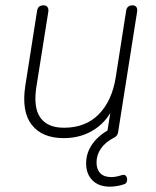

<svg xmlns="http://www.w3.org/2000/svg" viewBox="-20 -510 585 720"><path d="M219 8Q138 8 99 -42Q60 -92 75 -189L119 -469Q122 -490 143 -490Q153 -490 158 -483.5Q163 -477 161 -465L117 -188Q104 -109 130.5 -70Q157 -31 220 -31Q301 -31 350.5 -81.5Q400 -132 414 -220L453 -469Q456 -490 477 -490Q487 -490 491.5 -483.5Q496 -477 494 -465L423 -15Q422 -7 418 -2Q414 3 408 6Q375 23 358.5 47Q342 71 342 99Q342 125 356 139.5Q370 154 397 154Q415 154 436 147Q447 143 452.5 150Q458 157 456.5 167Q455 177 448 180Q435 185 419.5 187.5Q404 190 392 190Q350 190 326.5 166Q303 142 303 103Q303 62 327.5 28.5Q352 -5 395 -27L384 -5Q383 -9 382.5 -12.5Q382 -16 383 -20L399 -120H410Q387 -60 336.5 -26Q286 8 219 8Z"/></svg>

Font: SN Pro Thin
Style: Italic
Weight: 200
Italic angle: -9°
Designer: Tobias Whetton
Foundry: Supernotes
Version: Version 1.003;Glyphs 3.3 (3324)